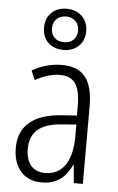

<svg xmlns="http://www.w3.org/2000/svg" viewBox="-56 -843 548 892"><g transform="rotate(5 217.5 -397.0)"><path d="M220 -612C277 -612 318 -650 318 -708C318 -766 276 -804 219 -804C161 -804 121 -766 121 -708C121 -648 162 -612 220 -612ZM220 -648C180 -648 158 -673 158 -708C158 -743 182 -768 219 -768C256 -768 280 -743 280 -707C280 -672 256 -648 220 -648ZM219 -542C170 -542 122 -528 81 -504L99 -461C141 -484 179 -495 214 -495C280 -495 309 -457 309 -355V-314L238 -309C110 -300 39 -245 39 -139C39 -55 83 10 172 10C248 10 287 -30 312 -85H314L322 0H364V-359C364 -485 320 -542 219 -542ZM244 -267 310 -272V-216C310 -105 268 -35 185 -35C129 -35 95 -71 95 -140C95 -219 143 -260 244 -267Z"/></g></svg>

Font: Noto Sans Malayalam Condensed Light
Style: Regular
Weight: 300
Width: 3
Designer: Jelle Bosma - Monotype Design Team
Foundry: Monotype Imaging Inc.
Version: Version 2.104